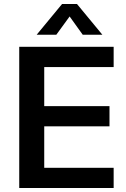

<svg xmlns="http://www.w3.org/2000/svg" viewBox="-20 -948 635 968"><path d="M77 0V-712H553V-610H203V-413H532V-311H203V-102H553V0ZM264 -773H165L293 -928H368L496 -773H397L331 -865Z"/></svg>

Font: PRinguin Sans
Style: Bold
Weight: 700
Designer: Vernon Adams
Foundry: Vernon Adams
Version: ""